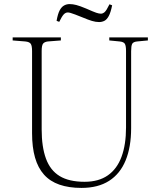

<svg xmlns="http://www.w3.org/2000/svg" viewBox="-20 -906 786 940"><path d="M379 14Q317 14 271 -2Q225 -18 195.5 -51Q166 -84 151.5 -134.5Q137 -185 137 -254V-656Q137 -682 130.5 -691.5Q124 -701 104 -703L42 -708V-723H278V-708L214 -703Q198 -701 191 -692.5Q184 -684 184 -656V-272Q184 -187 205 -129.5Q226 -72 272 -44Q318 -16 394 -16Q463 -16 508 -47.5Q553 -79 575 -138.5Q597 -198 597 -282V-656Q597 -681 591.5 -691Q586 -701 566 -703L515 -708V-723H704V-708L651 -703Q632 -701 627 -691Q622 -681 622 -655V-279Q622 -186 595 -120.5Q568 -55 514 -20.5Q460 14 379 14ZM465 -798Q449 -798 430.5 -803.5Q412 -809 386 -820Q362 -830 348 -835Q334 -840 326 -842.5Q318 -845 312 -845Q301 -845 292 -835.5Q283 -826 270 -799L257 -804Q263 -838 272 -855Q281 -872 293.5 -879Q306 -886 321 -886Q336 -886 353.5 -881.5Q371 -877 402 -864Q438 -848 451.5 -843.5Q465 -839 474 -839Q483 -839 492 -846.5Q501 -854 516 -885L529 -880Q522 -845 512.5 -827.5Q503 -810 491 -804Q479 -798 465 -798Z"/></svg>

Font: Literata 60pt ExtraLight
Style: Regular
Weight: 250
Designer: Latin by Veronika Burian and Jose Scaglione. Greek by Irene Vlachou. Cyrillic by Vera Evstafieva.
Foundry: TypeTogether
Version: Version 3.103;gftools[0.9.29]